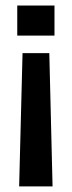

<svg xmlns="http://www.w3.org/2000/svg" viewBox="-20 -520 258 690"><path d="M42 -500H175.8V-392.1H42ZM61 -329.1H157.2L168.9 149.9H48.8Z"/></svg>

Font: Overused Grotesk SemiBold
Style: Regular
Weight: 600
Version: Version 0.002